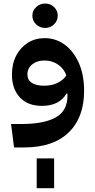

<svg xmlns="http://www.w3.org/2000/svg" viewBox="-20 -814 527 1060"><path d="M57.6 0 41 -129.4H97.2Q223.1 -129.4 287.8 -165.8Q352.5 -202.1 352.5 -286.1V-296.9H346.2Q329.6 -265.6 295.4 -247.6Q261.2 -229.5 211.9 -229.5Q132.3 -229.5 89.1 -276.9Q45.9 -324.2 45.9 -402.3Q45.9 -461.4 69.3 -506.8Q92.8 -552.2 133.8 -577.9Q174.8 -603.5 226.6 -603.5Q287.6 -603.5 336.9 -567.6Q386.2 -531.7 415.3 -466.3Q444.3 -400.9 444.3 -312.5Q444.3 -164.6 358.6 -82.3Q272.9 0 113.3 0ZM346.2 -397.9Q333.5 -434.6 300.8 -457.3Q268.1 -480 225.1 -480Q184.1 -480 157.7 -458.5Q131.3 -437 131.3 -403.3Q131.3 -372.1 156 -356.4Q180.7 -340.8 222.2 -340.8Q268.6 -340.8 300 -357.4Q331.5 -374 346.2 -397.9ZM182.6 225.1V60.5H278.8V225.1ZM229.5 -659.7Q199.7 -659.7 179.2 -679.7Q158.7 -699.7 158.7 -727.5Q158.7 -754.9 179.2 -774.7Q199.7 -794.4 229.5 -794.4Q258.3 -794.4 278.6 -774.7Q298.8 -754.9 298.8 -727.5Q298.8 -699.7 278.6 -679.7Q258.3 -659.7 229.5 -659.7Z"/></svg>

Font: Inter Semi Bold
Style: Regular
Weight: 600
Designer: Rasmus Andersson
Foundry: rsms
Version: Version 4.000;git-e0f93cc